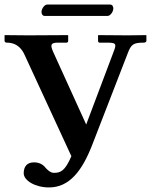

<svg xmlns="http://www.w3.org/2000/svg" viewBox="-20 -800 662 842"><path d="M216 -42C201 -42 187 -56 179 -65C170 -77 154 -88 129 -88C97 -88 84 -68 84 -40C84 -8 135 22 195 22C285 22 340 -52 383 -161L540 -566C555 -606 565 -613 611 -613C615 -613 622 -615 622 -621V-645L620 -646C620 -646 572 -645 540 -645C498 -645 412 -646 412 -646L410 -645V-621C410 -616 413 -613 416 -613H446C487 -613 493 -610 479 -575L358 -254L212 -575C201 -602 201 -613 234 -613H272C276 -613 279 -616 279 -621V-645L277 -646C277 -646 155 -645 105 -645C64 -645 1 -646 1 -646L0 -645V-621C0 -616 4 -613 10 -613C59 -613 79 -579 88 -559L293 -115C265 -50 246 -42 216 -42ZM451 -730C465 -730 477 -750 477 -763C477 -771 473 -780 463 -780H187C174 -780 162 -760 162 -748C162 -739 166 -730 177 -730Z"/></svg>

Font: Libertinus Serif Semibold
Style: Regular
Weight: 600
Designer: Philipp H. Poll, Khaled Hosny
Foundry: Caleb Maclennan
Version: Version 7.050;RELEASE